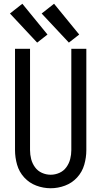

<svg xmlns="http://www.w3.org/2000/svg" viewBox="-20 -995 540 1023"><path d="M178 -768 33 -923 99 -975 233 -811ZM347 -768 202 -923 268 -975 402 -811ZM250 8Q211 8 173.5 -6Q136 -20 109 -49.5Q82 -79 71 -117.5Q60 -156 60 -195V-735H140V-195Q140 -171 146 -147.5Q152 -124 166.5 -104Q181 -84 203.5 -74Q226 -64 250 -64Q274 -64 296.5 -74Q319 -84 333.5 -104Q348 -124 354 -147.5Q360 -171 360 -195V-735H440V-195Q440 -156 429 -117.5Q418 -79 391 -49.5Q364 -20 326.5 -6Q289 8 250 8Z"/></svg>

Font: Iosevka SS01
Style: Regular
Weight: 400
Monospace: yes
Designer: Belleve Invis
Foundry: Belleve Invis
Version: 2.3.3; ttfautohint (v1.8.3)